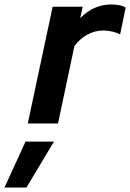

<svg xmlns="http://www.w3.org/2000/svg" viewBox="-127 -551 581 857"><path d="M-3 0 108 -521H242L231 -470Q260 -500 295 -515.5Q330 -531 369 -531Q389 -531 406.5 -527.5Q424 -524 434 -517L409 -397Q399 -404 376.5 -409.5Q354 -415 335 -415Q298 -415 264 -397Q230 -379 205 -345L132 0ZM-13 81H114L-9 286H-107Z"/></svg>

Font: Red Hat Display
Style: Bold Italic
Weight: 700
Italic angle: -12°
Designer: Pentagram / MCKL
Foundry: Pentagram / MCKL
Version: Version 1.003; Red Hat Display Bold Italic